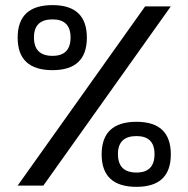

<svg xmlns="http://www.w3.org/2000/svg" viewBox="-20 -723 734 748"><path d="M148.9 0H48.8L545.4 -698.2H645.5ZM184.6 -505.4Q254.9 -505.4 254.9 -577.1Q254.9 -647.5 184.6 -647.5Q112.3 -647.5 112.3 -577.1Q112.3 -505.4 184.6 -505.4ZM48.8 -576.2Q48.8 -703.1 184.6 -703.1Q318.4 -703.1 318.4 -576.2Q318.4 -449.7 184.6 -449.7Q48.8 -449.7 48.8 -576.2ZM511.7 -50.8Q582 -50.8 582 -122.6Q582 -192.9 511.7 -192.9Q439.5 -192.9 439.5 -122.6Q439.5 -50.8 511.7 -50.8ZM376 -121.6Q376 -248.5 511.7 -248.5Q645.5 -248.5 645.5 -121.6Q645.5 4.9 511.7 4.9Q376 4.9 376 -121.6Z"/></svg>

Font: Sansation
Style: Regular
Weight: 400
Designer: Bernd Montag
Version: Version 1.301